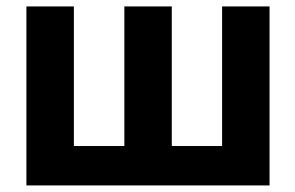

<svg xmlns="http://www.w3.org/2000/svg" viewBox="-20 -565 898 585"><path d="M60.5 0V-545.4H205.1V-120.1H358.9V-545.4H503.4V-120.1H656.7V-545.4H801.3V0Z"/></svg>

Font: My Font
Style: Bold
Weight: 500
Designer: Rasmus Andersson
Foundry: rsms
Version: Version 0.001